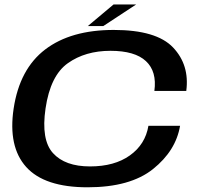

<svg xmlns="http://www.w3.org/2000/svg" viewBox="-20 -812 884 837"><path d="M361.5 4.5Q547.5 4.5 647 -75Q746.5 -154.5 765 -263.5H627Q613.5 -182.5 546.2 -134.5Q479 -86.5 372.5 -86.5Q263.5 -86.5 211 -144.5Q158.5 -202.5 178.5 -339Q199.5 -482.5 275.8 -536.5Q352 -590.5 461.5 -590.5Q568 -590.5 616.2 -545.5Q664.5 -500.5 653 -415.5H792Q807 -528.5 734.5 -605Q662 -681.5 475.5 -681.5Q289 -681.5 177.2 -596.5Q65.5 -511.5 39.5 -339Q14.5 -172.5 94.2 -84Q174 4.5 361.5 4.5ZM363 -698.5H430.5L573.5 -792.5H475Z"/></svg>

Font: Anybody Expanded Medium
Style: Italic
Weight: 500
Width: 7
Italic angle: -10°
Version: Version 1.113;gftools[0.9.25]